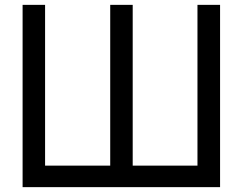

<svg xmlns="http://www.w3.org/2000/svg" viewBox="-20 -770 998 790"><path d="M885.5 -750V0H73V-750H165.5V-88.5H433.5V-750H526V-88.5H792.5V-750Z"/></svg>

Font: Russisch Sans Medium
Style: Regular
Weight: 500
Width: 4
Designer: Michael Sharanda (font) & Cristiano Sobral (main changes)
Foundry: Michael Sharanda
Version: Version 2.00;September 8, 2020;FontCreator 13.0.0.2681 64-bi